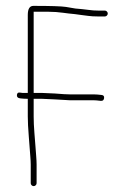

<svg xmlns="http://www.w3.org/2000/svg" viewBox="-20 -628 435 653"><path d="M165.5 -290 217.5 -287H298.5C303.9 -287 311.9 -286.3 322.5 -285C329.2 -284.3 333 -287.3 334 -294C335 -300.7 332.2 -304.3 325.5 -305C314.9 -306.3 305.9 -307 298.5 -307H217.5C207.5 -307 190.5 -308 166.5 -310L121.5 -312H94.5V-588H145.5C162.2 -588 178.7 -586.8 195 -584.5C206.7 -582.8 219.9 -581.3 234.5 -580L256.5 -577C263.2 -576.3 271 -575.3 280 -574C289 -572.7 300.5 -572 314.5 -572H336.5C339.2 -572 341.5 -573 343.5 -575C345.5 -577 346.5 -579.3 346.5 -582C346.5 -584.7 345.5 -587 343.5 -589C341.5 -591 339.2 -592 336.5 -592H314.5C303.2 -592 291.7 -592.8 280 -594.5C273 -595.5 265.9 -596.3 258.5 -597L236.5 -599C229.9 -600.3 219 -602.2 204 -604.5C189 -606.8 152.2 -608 93.5 -608C80.9 -608 74.5 -597.7 74.5 -577V-312H56.5L48.5 -313C41.9 -314.3 38.2 -311.7 37.5 -305C36.9 -298.3 40.5 -294.5 48.5 -293.5C56.5 -292.5 64.5 -292 72.5 -292H74.5V-232C74.5 -214.4 75.7 -191.3 78 -162.5C79 -150.2 79.9 -139.3 80.5 -130C81.2 -120.7 82 -109.8 83 -97.5C84 -85.2 84.5 -75.3 84.5 -68V-5C84.5 -2.3 85.5 0 87.5 2C89.5 4 91.9 5 94.5 5C97.2 5 99.5 4 101.5 2C103.5 0 104.5 -2.3 104.5 -5V-68C104.5 -76 104 -86.2 103 -98.5C102 -110.8 101.2 -121.8 100.5 -131.5C99.9 -141.2 98.7 -156 97 -176C95.4 -196 94.5 -214.7 94.5 -232V-292H121.5Z"/></svg>

Font: Proton
Style: RgCnd
Weight: 500
Version: Version 1.017